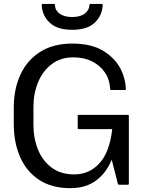

<svg xmlns="http://www.w3.org/2000/svg" viewBox="-20 -939 732 976"><path d="M375 -287.5V-350Q375 -355 380 -355H630Q635 -355 635 -350V-5Q635 0 630 0H585Q580.5 0 579 -5L548 -127Q520 -59.5 468 -21Q416 17.5 337.5 17.5Q243.5 17.5 179.2 -24.5Q115 -66.5 82.5 -140.2Q50 -214 50 -309V-391.5Q50 -486.5 84 -560Q118 -633.5 184.5 -675.5Q251 -717.5 347.5 -717.5Q446 -717.5 507 -679.2Q568 -641 595.5 -584Q617.5 -539 620 -486.5Q620 -481.5 615 -481.5H545Q540 -481.5 540 -486.5Q538 -533.5 513.8 -569.8Q489.5 -606 448.2 -626.8Q407 -647.5 352.5 -647.5Q288.5 -647.5 243 -613Q197.5 -578.5 173.8 -521.2Q150 -464 150 -396.5V-304Q150 -236.5 173 -179.2Q196 -122 242.2 -87.2Q288.5 -52.5 357.5 -52.5Q434.5 -52.5 486 -109.5Q537.5 -166.5 550.5 -282.5H380Q375 -282.5 375 -287.5ZM347 -852.5Q388.5 -852.5 411.2 -870.2Q434 -888 434.5 -913.5Q434.5 -919 439.5 -919H497Q502.5 -919 502 -912Q499 -859 461 -823.2Q423 -787.5 347 -787.5Q271 -787.5 232.8 -823.5Q194.5 -859.5 192 -913.5Q192 -919 197 -919H254.5Q259.5 -919 259.5 -912.5Q260 -886.5 283.2 -869.5Q306.5 -852.5 347 -852.5Z"/></svg>

Font: MFEK Sans
Style: Regular
Weight: 400
Designer: Owen Earl
Foundry: indestructible type*
Version: Version 0.001; ttfautohint (v1.8.4.7-5d5b)